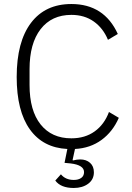

<svg xmlns="http://www.w3.org/2000/svg" viewBox="-20 -730 657 955"><path d="M335 -656Q237 -656 182 -585Q127 -514 127 -386V-307Q127 -180 182 -111Q237 -42 335 -42Q403 -42 451 -76.5Q499 -111 522 -173L571 -144Q541 -75 485 -34Q429 7 353 11L341 66L343 68Q363 63 379 63Q409 63 428 80Q447 97 447 127Q447 163 418.5 184Q390 205 347 205Q282 205 255 168L283 137Q306 165 347 165Q370 165 384 155Q398 145 398 126Q398 91 332 83L301 80L315 11Q194 5 128.5 -86.5Q63 -178 63 -347Q63 -522 134 -616Q205 -710 335 -710Q498 -710 566 -561L517 -532Q493 -590 446.5 -623Q400 -656 335 -656Z"/></svg>

Font: IBM Plex Sans Light
Style: Regular
Weight: 300
Designer: Mike Abbink, Paul van der Laan, Pieter van Rosmalen
Foundry: Bold Monday
Version: Version 3.0